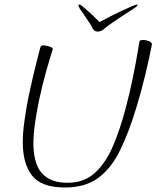

<svg xmlns="http://www.w3.org/2000/svg" viewBox="-20 -815 712 851"><path d="M588 -795Q588 -795 589 -794.5Q590 -794 590 -793Q589 -789 582 -783.5Q575 -778 571 -776Q551 -763 526.5 -747Q502 -731 480 -716Q458 -701 445 -690Q430 -675 413 -675Q397 -675 390 -690Q383 -706 365 -731Q347 -756 334 -776Q333 -778 330 -783.5Q327 -789 328 -793Q330 -795 332 -795Q336 -795 347.5 -785.5Q359 -776 374 -762.5Q389 -749 402 -736.5Q415 -724 421 -717Q441 -728 467.5 -741.5Q494 -755 519.5 -767Q545 -779 564 -787Q583 -795 588 -795ZM268 16Q163 16 122 -37Q81 -90 81 -184Q81 -225 87.5 -273Q94 -321 104 -374Q115 -427 128.5 -484.5Q142 -542 158 -602Q160 -610 163.5 -612Q167 -614 171 -614Q178 -614 189 -611.5Q200 -609 208 -605Q216 -601 213 -594Q204 -567 186 -504Q168 -441 152 -366Q142 -315 135 -267.5Q128 -220 128 -179Q128 -127 142 -88Q156 -49 189.5 -27Q223 -5 280 -5Q353 -5 401 -49Q449 -93 481.5 -169.5Q514 -246 539 -343Q556 -408 568.5 -469Q581 -530 588.5 -574.5Q596 -619 598 -631Q599 -636 606 -637Q613 -638 617 -638Q625 -638 640 -632.5Q655 -627 653 -616Q643 -564 625 -488Q607 -412 584 -337Q551 -228 512 -148.5Q473 -69 415.5 -26.5Q358 16 268 16Z"/></svg>

Font: Moon Dance
Style: Regular
Weight: 400
Designer: Robert E. Leuschke
Foundry: Robert E. Leuschke
Version: Version 1.010; ttfautohint (v1.8.3)